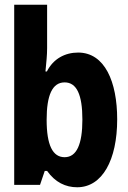

<svg xmlns="http://www.w3.org/2000/svg" viewBox="-20 -781 540 811"><path d="M306 10C412 10 475 -105 475 -277C475 -435 423 -559 310 -559C255 -559 205 -533 178 -479H172C176 -521 179 -548 179 -578V-761H40V0H149L169 -59H179C213 -11 257 10 306 10ZM253 -117C203 -117 177 -167 177 -275C177 -379 201 -433 253 -433C304 -433 328 -381 328 -276C328 -172 304 -117 253 -117Z"/></svg>

Font: Noto Sans Mono ExtraCondensed ExtraBold
Style: Regular
Weight: 800
Width: 2
Designer: Monotype Design Team
Foundry: Monotype Imaging Inc.
Version: Version 2.014